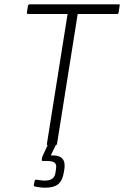

<svg xmlns="http://www.w3.org/2000/svg" viewBox="-20 -675 576 892"><path d="M204 0Q197 0 198 -7L294 -610H111Q108 -610 106 -612Q104 -614 105 -617L110 -649Q112 -655 119 -655H531Q534 -655 535.5 -654Q537 -653 536 -649L531 -617Q530 -610 524 -610H341L245 -7Q243 0 237 0ZM190 197Q179 197 167 195.5Q155 194 144 192Q136 190 137 185L141 165Q143 159 149 160Q159 161 169 162.5Q179 164 189 164Q211 164 223 155Q235 146 238 126L240 111Q244 90 234.5 81.5Q225 73 200 73H180Q173 73 174 67Q175 62 175.5 58Q176 54 178 50L205 -9Q209 -15 213 -15H238Q246 -15 243 -9L216 47H226Q257 47 270.5 63Q284 79 279 111L276 128Q270 165 250 181Q230 197 190 197Z"/></svg>

Font: Sofia Sans Semi Condensed Light
Style: Italic
Weight: 300
Italic angle: -9°
Version: Version 4.100